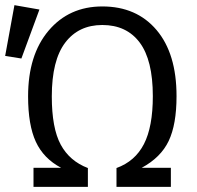

<svg xmlns="http://www.w3.org/2000/svg" viewBox="-51 -725 763 745"><path d="M346 -700Q479 -700 556.5 -608.5Q634 -517 634 -352Q634 -242 603.5 -178Q573 -114 499 -74H612V0H401V-73Q473 -99 507.5 -166Q542 -233 542 -352Q542 -492 491 -560Q440 -628 346 -628Q254 -628 202 -559.5Q150 -491 150 -351Q150 -228 184.5 -164Q219 -100 290 -73V0H79V-74H186Q118 -110 88 -175Q58 -240 58 -351Q58 -512 137.5 -606Q217 -700 346 -700ZM102 -688 32 -498 -31 -508 5 -705Z"/></svg>

Font: FiraSans
Style: Regular
Weight: 350
Designer: Carrois Corporate & Edenspiekermann AG
Foundry: Carrois Corporate GbR & Edenspiekermann AG
Version: Version 3.106;PS 003.106;hotconv 1.0.70;makeotf.lib2.5.58329